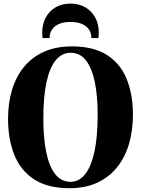

<svg xmlns="http://www.w3.org/2000/svg" viewBox="-20 -1004 762 1037"><path d="M355 12.5Q238 12.5 164.8 -35Q91.5 -82.5 57.5 -167.2Q23.5 -252 23.5 -361.5Q23.5 -447 45 -518.5Q66.5 -590 109.8 -642.8Q153 -695.5 217.8 -724.5Q282.5 -753.5 369 -753.5Q485 -753.5 557.8 -707Q630.5 -660.5 664.2 -577.2Q698 -494 698 -384.5Q698 -299 676.8 -226.8Q655.5 -154.5 612.5 -100.8Q569.5 -47 505.2 -17.2Q441 12.5 355 12.5ZM360.5 -22Q407 -22 439.8 -63Q472.5 -104 490 -184.8Q507.5 -265.5 507.5 -384.5Q507.5 -488 491.5 -563.2Q475.5 -638.5 443.5 -678.8Q411.5 -719 362 -719Q314.5 -719 281.5 -679.5Q248.5 -640 231.2 -560.5Q214 -481 214 -362Q214 -258 229.8 -181.8Q245.5 -105.5 278 -63.8Q310.5 -22 360.5 -22ZM360.5 -984.5Q407 -984.5 441.2 -964.2Q475.5 -944 494.5 -908.8Q513.5 -873.5 513.5 -829Q513.5 -819 513 -812.5Q512.5 -806 511.5 -798.5H473.5Q473.5 -803 473.2 -808.2Q473 -813.5 471 -819.5Q466.5 -840 452.2 -854.8Q438 -869.5 415 -877.5Q392 -885.5 360.5 -885.5Q330 -885.5 306.8 -877.5Q283.5 -869.5 269.5 -854.8Q255.5 -840 250 -819.5Q248.5 -813.5 248.2 -808.2Q248 -803 248 -798.5H210Q209 -806 208.5 -812.5Q208 -819 208 -829Q208 -873.5 227 -909Q246 -944.5 280.2 -964.5Q314.5 -984.5 360.5 -984.5Z"/></svg>

Font: Merriweather 120pt ExtraBold
Style: Regular
Weight: 800
Version: Version 2.100